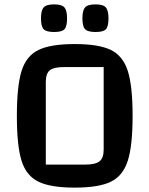

<svg xmlns="http://www.w3.org/2000/svg" viewBox="-20 -841 682 876"><path d="M321 -640Q431 -640 486 -613Q541 -586 563 -517.5Q585 -449 585 -312Q585 -176 563 -107.5Q541 -39 486 -12Q431 15 321 15Q211 15 155.5 -12Q100 -39 78.5 -107Q57 -175 57 -312Q57 -449 78.5 -517.5Q100 -586 155.5 -613Q211 -640 321 -640ZM368 -90Q415 -90 434 -105Q453 -120 453 -158V-535H272Q225 -535 207 -520Q189 -505 189 -467V-90ZM167 -757Q167 -793 179 -807Q191 -821 227 -821Q262 -821 274 -807Q286 -793 286 -757Q286 -721 274.5 -708Q263 -695 227 -695Q191 -695 179 -708Q167 -721 167 -757ZM356 -757Q356 -793 368 -807Q380 -821 416 -821Q451 -821 463 -807Q475 -793 475 -757Q475 -721 463.5 -708Q452 -695 416 -695Q380 -695 368 -708Q356 -721 356 -757Z"/></svg>

Font: Changa Medium
Style: Regular
Weight: 500
Designer: Eduardo Rodriguez Tunni
Foundry: Eduardo Rodriguez Tunni
Version: Version 2.002; ttfautohint (v1.5) -l 8 -r 50 -G 150 -x 14 -H